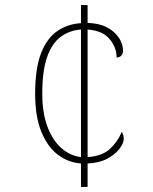

<svg xmlns="http://www.w3.org/2000/svg" viewBox="-20 -734 599 754"><path d="M298 -92Q247 -96 206.5 -127Q166 -158 142 -217.5Q118 -277 118 -365Q118 -465 141 -524.5Q164 -584 205 -612Q246 -640 298 -643V-714H324V-644Q389 -642 426 -609Q463 -576 463 -535Q463 -510 438 -508Q438 -548 410 -581Q382 -614 324 -618V-117Q381 -121 411.5 -149Q442 -177 458 -216Q466 -205 466 -188Q466 -172 449.5 -150Q433 -128 401.5 -111Q370 -94 324 -92V0H298ZM298 -618Q253 -615 218.5 -589.5Q184 -564 165 -510Q146 -456 146 -366Q146 -290 166.5 -236Q187 -182 221.5 -152Q256 -122 298 -117Z"/></svg>

Font: Noto Serif Telugu Thin
Style: Regular
Weight: 100
Designer: Jelle Bosma - Monotype Design Team
Foundry: Monotype Imaging Inc.
Version: Version 2.005; ttfautohint (v1.8.4.7-5d5b)